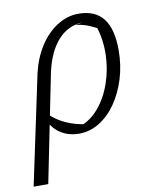

<svg xmlns="http://www.w3.org/2000/svg" viewBox="-88 -557 672 815"><g transform="rotate(-10 248.0 -149.0)"><path d="M-9 196 91 -276Q106 -340 137.5 -389Q169 -438 213 -466Q257 -494 305 -494Q377 -494 412 -449Q447 -404 447 -313Q447 -247 429 -189Q411 -131 380 -86.5Q349 -42 308 -17Q267 8 221 8Q179 8 146 -11.5Q113 -31 96 -66L103 -97Q162 -39 260 -26L229 -22Q276 -38 311.5 -80Q347 -122 367.5 -181Q388 -240 389.5 -304.5Q391 -369 371 -430L395 -409Q368 -424 342 -435Q316 -446 285 -449L317 -455Q253 -452 210 -404Q167 -356 148 -271L54 196Z"/></g></svg>

Font: Piazzolla 8pt ExtraLight
Style: Italic
Weight: 250
Italic angle: -11.3°
Designer: Juan Pablo del Peral
Foundry: Huerta Tipografica
Version: Version 2.001